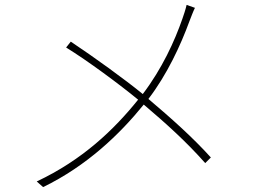

<svg xmlns="http://www.w3.org/2000/svg" viewBox="-20 -753 1040 784"><path d="M742 -733C738 -715 730 -691 725 -677C693 -585 642 -473 563 -369C491 -428 361 -522 269 -583L250 -559C338 -505 470 -407 544 -346C446 -224 317 -100 130 -12L156 11C335 -76 469 -205 567 -326C659 -248 741 -174 818 -87L841 -110C766 -193 677 -272 586 -349C662 -448 718 -569 753 -665C760 -683 769 -707 776 -721Z"/></svg>

Font: Noto Sans CJK JP Thin
Style: Regular
Weight: 250
Designer: Ryoko NISHIZUKA (kana & ideographs); Paul D. Hunt (Latin, Greek & Cyrillic); Wenlong ZHANG (bopomofo); Sandoll Communica
Foundry: Adobe Systems Incorporated
Version: Version 1.004;PS 1.004;hotconv 1.0.82;makeotf.lib2.5.63406